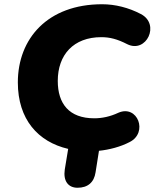

<svg xmlns="http://www.w3.org/2000/svg" viewBox="-20 -701 728 904"><path d="M345 183C393 183 423 158 430 110L446 9C495 4 548 -10 590 -32C679 -76 628 -210 537 -170C499 -152 460 -144 424 -144C305 -144 252 -213 252 -320C252 -443 326 -526 457 -526C497 -526 532 -517 579 -493C669 -448 736 -587 643 -635C586 -665 522 -681 461 -681C204 -681 64 -519 64 -313C64 -139 159 -33 301 0L285 97C277 151 301 183 345 183Z"/></svg>

Font: SN Pro Heavy
Style: Italic
Weight: 800
Italic angle: -9°
Designer: Tobias Whetton
Foundry: Supernotes
Version: Version 1.001;Glyphs 3.2 (3249)